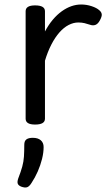

<svg xmlns="http://www.w3.org/2000/svg" viewBox="-20 -539 487 854"><path d="M136 15Q115 15 104.5 8.5Q94 2 94 -11V-489Q94 -502 104.5 -508.5Q115 -515 136 -515Q158 -515 169 -508.5Q180 -502 180 -489V-399Q196 -429 215 -451.5Q234 -474 255 -489Q276 -504 297.5 -511.5Q319 -519 341 -519Q365 -519 387.5 -511.5Q410 -504 421 -494Q431 -486 432.5 -476Q434 -466 424 -448Q416 -433 405 -428.5Q394 -424 380 -429Q368 -433 356 -436Q344 -439 328 -439Q307 -439 285.5 -428Q264 -417 244.5 -395Q225 -373 208.5 -341Q192 -309 180 -269V-11Q180 2 169 8.5Q158 15 136 15ZM74 291Q62 286 59 278Q56 270 61 255Q73 224 79 202Q85 180 86.5 157.5Q88 135 88 105Q88 88 97.5 81Q107 74 126 74Q149 74 161.5 85Q174 96 174 115Q174 140 167 168Q160 196 148 223.5Q136 251 120 275Q110 291 100 294Q90 297 74 291Z"/></svg>

Font: Playwrite GB J
Style: Regular
Weight: 400
Designer: Veronika Burian, José Scaglione
Foundry: TypeTogether
Version: Version 1.002